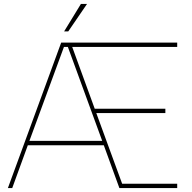

<svg xmlns="http://www.w3.org/2000/svg" viewBox="-20 -953 973 973"><path d="M305 -794 390 -933H421L326 -794ZM20 0 290 -737H878V-715H346L460 -402H818V-380H468L599 -22H878V0H585L506 -217H121L42 0ZM129 -239H498L324 -715H304Z"/></svg>

Font: Tomorrow Thin
Style: Regular
Weight: 250
Designer: Tony de Marco, Monica Rizzolli
Foundry: Just in Type
Version: Version 2.002